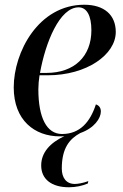

<svg xmlns="http://www.w3.org/2000/svg" viewBox="-20 -566 519 811"><path d="M233 10C239 10 246 10 252 9C192 37 154 78 154 133C154 191 198 225 271 225C300 225 328 219 351 209L353 199C329 208 307 211 296 211C260 211 241 185 241 146C241 58 275 20 319 -4C379 -25 406 -67 406 -95C406 -111 398 -121 385 -125C361 -51 318 0 242 0C177 0 142 -69 142 -189C142 -207 144 -230 147 -248H182C346 -248 469 -335 469 -431C469 -503 420 -546 336 -546C142 -546 38 -345 38 -197C38 -58 126 10 233 10ZM176 -258H149C172 -387 232 -535 312 -535C346 -535 366 -501 366 -438C366 -328 294 -258 176 -258Z"/></svg>

Font: Noto Serif Display
Style: Italic
Weight: 400
Italic angle: -12°
Designer: Monotype Design Team
Foundry: Monotype Imaging Inc.
Version: Version 2.009